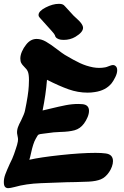

<svg xmlns="http://www.w3.org/2000/svg" viewBox="-24 -992 644 1001"><path d="M565 -152Q565 -139 559.5 -123.5Q554 -108 545 -95Q526 -67 501.5 -57Q477 -47 438 -45Q359 -42 325 -42Q227 -39 189 -37Q111 -34 52 -17Q28 -11 19 -11Q8 -11 2 -18Q-4 -25 -4 -43Q-4 -62 3.5 -82.5Q11 -103 27 -138Q41 -165 49 -188Q51 -195 58.5 -216Q66 -237 69 -254Q70 -259 70 -266Q70 -272 68 -280.5Q66 -289 65 -297Q64 -313 69.5 -328.5Q75 -344 86 -364Q103 -399 106 -414Q124 -500 126 -544L127 -575Q127 -605 121 -619Q116 -631 103 -643Q91 -655 87 -663Q82 -672 82 -687Q82 -704 90.5 -723.5Q99 -743 112 -759Q135 -789 167 -789Q191 -789 215.5 -775Q240 -761 275 -734Q301 -714 314 -706Q361 -678 393 -663Q425 -648 461 -641Q478 -638 493 -638Q509 -638 525 -641Q531 -642 544.5 -647.5Q558 -653 565 -653Q572 -653 577 -649Q587 -642 587 -626Q587 -610 577.5 -590.5Q568 -571 558 -558Q527 -520 470 -512Q452 -509 433 -509Q382 -509 333 -526.5Q284 -544 221 -576Q215 -499 198 -416L232 -424Q285 -437 318.5 -443.5Q352 -450 384 -450Q398 -450 405 -449Q440 -446 440 -414Q440 -399 432.5 -381Q425 -363 414 -348Q394 -321 365 -313Q336 -305 290 -304L256 -302Q220 -298 201 -295Q182 -293 177.5 -290.5Q173 -288 169.5 -281Q166 -274 162 -268Q155 -256 149 -237Q143 -218 139 -199Q133 -171 129 -159Q185 -172 292.5 -183.5Q400 -195 474 -195Q506 -195 527 -192Q565 -187 565 -152ZM183 -900Q177 -906 177 -914Q177 -934 214 -953Q251 -972 283 -972Q301 -972 309 -965L311 -963L315 -959L359 -911Q365 -905 383 -888.5Q401 -872 407 -857Q409 -851 409 -847Q409 -824 369 -800Q342 -784 308 -784Q292 -784 281 -788Q281 -789 280.5 -789Q280 -789 280 -789Q265 -794 262 -809Q258 -817 245.5 -830.5Q233 -844 228 -850Z"/></svg>

Font: Sedgwick Ave Display
Style: Regular
Weight: 400
Designer: Kevin Burke, Pedro Vergani
Foundry: Google, Inc.
Version: Version 1.000